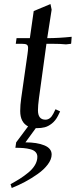

<svg xmlns="http://www.w3.org/2000/svg" viewBox="-20 -628 375 951"><path d="M32.2 284.2Q58.1 270 77.9 257.6Q97.7 245.1 119.4 227.5Q141.1 210 153.1 189.7Q165 169.4 165 148.9Q165 134.8 156.2 125.2Q147.5 115.7 130.6 111.3Q113.8 106.9 96.9 105.5Q80.1 104 56.2 104L60.1 77.1L119.1 -2Q80.1 -22 80.1 -78.1Q80.1 -107.9 85 -141.1L116.2 -359.9Q119.1 -379.4 119.1 -391.1Q119.1 -402.8 112.3 -407Q105.5 -411.1 87.9 -411.1H58.1L62 -439H127.9L147 -573.2L230 -607.9L235.8 -580.1L213.9 -439Q270 -439 335 -445.8L333 -418L332 -411.1L307.1 -408.2Q280.3 -411.1 237.8 -411.1H210L172.9 -141.1Q168 -104.5 168 -82Q168 -35.2 205.1 -35.2Q229 -35.2 244.1 -64.9L254.9 -86.9L277.8 -76.2L267.1 -54.2Q254.9 -30.3 236.8 -16.1Q218.8 -2 201.4 2.4Q184.1 6.8 162.1 6.8H157.2L106 77.1Q163.6 77.1 199.7 92Q235.8 106.9 235.8 137.2Q235.8 161.1 216.8 186.5Q197.8 211.9 167 233.6Q136.2 255.4 103.8 272.7Q71.3 290 38.1 303.2Z"/></svg>

Font: Dihjauti
Style: Bold Italic
Weight: 700
Italic angle: -9°
Designer: T. Christopher White
Version: Version 3.0.0